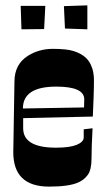

<svg xmlns="http://www.w3.org/2000/svg" viewBox="-20 -691 398 720"><path d="M29.8 -120.1 34.2 -384.8Q34.2 -450.2 85 -481.9Q126.5 -507.8 178 -507.8Q229.5 -507.8 255.1 -499.8Q280.8 -491.7 296.4 -479Q312 -466.3 319.6 -450.4Q327.1 -434.6 329.8 -419.2Q332.5 -403.8 332.3 -390.4Q332 -377 332 -361.3Q332 -345.7 328.1 -253.9Q328.1 -253.9 66.9 -248V-210Q66.9 -137.2 189.9 -137.2Q241.2 -137.2 267.6 -147.9Q293.9 -158.7 293.9 -175.8V-206.1L327.1 -210Q323.2 -137.7 323.2 -96.2Q323.2 -54.7 309.3 -35.4Q295.4 -16.1 272.5 -6.3Q237.3 8.8 164.1 8.8Q29.8 8.8 29.8 -120.1ZM295.4 -292.5 295.9 -318.8Q295.9 -366.2 190.9 -366.2Q65.9 -366.2 65.9 -284.2L294.9 -288.1Q294.9 -289.1 295.4 -292.5ZM149.9 -668.9 145.5 -582 60.5 -581.1 57.6 -668.9ZM307.6 -670.9V-581.1L223.6 -584L219.7 -668Z"/></svg>

Font: Smokum
Style: Regular
Weight: 400
Designer: Astigmatic (AOETI)
Foundry: Astigmatic (AOETI)
Version: Version 1.001